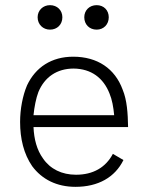

<svg xmlns="http://www.w3.org/2000/svg" viewBox="-20 -726 567 745"><path d="M174 -611C202 -611 222 -631 222 -659C222 -686 202 -706 174 -706C147 -706 126 -686 126 -659C126 -631 147 -611 174 -611ZM355 -611C382 -611 402 -631 402 -659C402 -686 383 -706 355 -706C327 -706 307 -686 307 -659C307 -631 327 -611 355 -611ZM275 -48C220 -48 175 -70 147 -111C123 -144 112 -186 110 -233H477C476 -286 473 -337 456 -378C426 -460 358 -506 264 -506C180 -506 118 -465 85 -395C68 -355 58 -303 58 -253C58 -188 72 -129 105 -81C143 -30 200 -1 273 -1C361 -1 426 -38 459 -105L418 -129C390 -76 341 -48 275 -48ZM129 -369C153 -427 201 -460 266 -460C334 -459 381 -424 405 -363C415 -339 420 -311 423 -279H110C113 -310 120 -346 129 -369Z"/></svg>

Font: Arthouse Owned Light
Style: Regular
Weight: 300
Designer: Jeremy Tribby
Foundry: Tribby Type
Version: Version 1.000;PS 001.000;hotconv 1.0.88;makeotf.lib2.5.64775